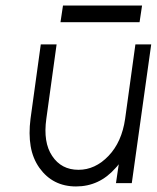

<svg xmlns="http://www.w3.org/2000/svg" viewBox="-20 -660 566 692"><path d="M127 -500 90 -232Q83 -177 90.5 -133Q98 -89 122 -55Q170 12 254 12Q338 12 396 -54Q399 -57 402 -60.5Q405 -64 408 -68L398 0H455L525 -500H468L431 -232Q419 -148 371 -98Q323 -48 263 -48Q201 -48 168 -98Q135 -147 147 -232L184 -500ZM198 -580H483L492 -640H207Z"/></svg>

Font: Unageo
Style: Light-Italic
Weight: 300
Designer: Richard Sepsi
Foundry: Richard Sepsi
Version: Version 2.000